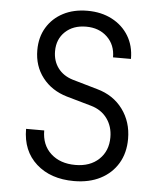

<svg xmlns="http://www.w3.org/2000/svg" viewBox="-53 -786 706 843"><g transform="rotate(5 300.0 -365.0)"><path d="M304 10Q201 10 138 -46.5Q75 -103 75 -200H155Q155 -136 196 -98.5Q237 -61 304 -61Q369 -61 408 -98Q447 -135 447 -195Q447 -243 421.5 -278Q396 -313 350 -326L241 -357Q173 -377 133.5 -428Q94 -479 94 -549Q94 -606 120 -649Q146 -692 192 -716Q238 -740 299 -740Q360 -740 407 -715.5Q454 -691 480.5 -647.5Q507 -604 507 -546H428Q428 -601 392 -635.5Q356 -670 299 -670Q242 -670 207 -637Q172 -604 172 -551Q172 -508 195 -477Q218 -446 260 -433L371 -401Q443 -381 484 -325.5Q525 -270 525 -195Q525 -133 497.5 -87Q470 -41 420.5 -15.5Q371 10 304 10Z"/></g></svg>

Font: JetBrains Mono NL Light
Style: Regular
Weight: 300
Monospace: yes
Designer: Philipp Nurullin, Konstantin Bulenkov
Foundry: JetBrains
Version: Version 2.305; ttfautohint (v1.8.4.7-5d5b)